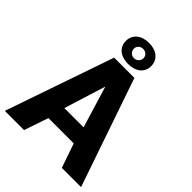

<svg xmlns="http://www.w3.org/2000/svg" viewBox="-258 -1056 1186 1186"><g transform="rotate(45 335.0 -463.5)"><path d="M336 -927C269 -927 225 -891 225 -834C225 -778 269 -743 336 -743C402 -743 446 -778 446 -834C446 -891 402 -927 336 -927ZM294 -835C294 -858 312 -875 336 -875C360 -875 378 -858 378 -835C378 -813 359 -794 336 -794C312 -794 294 -813 294 -835ZM247 -710 2 0H170L224 -159H445L500 0H668L424 -710ZM418 -272H250L335 -545Z"/></g></svg>

Font: FIGSv2-sans-serif ExtraBold
Style: Regular
Weight: 800
Designer: Matt McInerney, Pablo Impallari, Rodrigo Fuenzalida,Mirko Velimirovic
Foundry: Matt McInerney, Pablo Impallari, Rodrigo Fuenzalida
Version: Version 4.021;hotconv 1.0.109;makeotfexe 2.5.65596